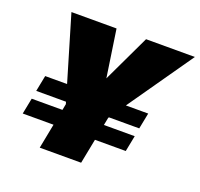

<svg xmlns="http://www.w3.org/2000/svg" viewBox="-122 -836 1012 972"><g transform="rotate(20 384.0 -350.0)"><path d="M187 0 236 -252 103 -700H346L384 -445L505 -700H768L461 -260L410 0ZM47 -133 64 -219H250L233 -133ZM72 -264 89 -350H275L258 -264ZM409 -133 426 -219H619L602 -133ZM434 -264 451 -350H644L627 -264Z"/></g></svg>

Font: REM Black
Style: Italic
Weight: 900
Italic angle: -11°
Designer: Octavio Pardo
Foundry: Ashler Design
Version: Version 1.005;gftools[0.9.28]